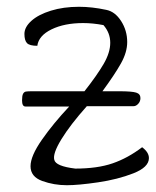

<svg xmlns="http://www.w3.org/2000/svg" viewBox="-20 -546 459 566"><path d="M419 -80Q419 -53 373 -35Q327 -17 269 -8.5Q211 0 177 0Q139 0 104.5 -12.5Q70 -25 70 -56Q70 -86 103.5 -134Q137 -182 184 -232H55Q45 -232 45 -250Q45 -264 48 -269.5Q51 -275 56 -276Q61 -277 75 -277H229Q266 -324 285.5 -357.5Q305 -391 305 -420Q305 -449 285 -472Q254 -478 225 -478Q170 -478 132 -459.5Q94 -441 90 -411Q67 -411 59.5 -419Q52 -427 52 -446Q52 -466 72.5 -484.5Q93 -503 130 -514.5Q167 -526 213 -526Q251 -526 293 -517Q319 -512 337 -484Q355 -456 355 -422Q355 -392 336.5 -359Q318 -326 282 -277H331Q369 -277 381.5 -273Q394 -269 394 -257Q394 -247 387.5 -240Q381 -233 374 -233H236Q187 -178 161 -135.5Q135 -93 140 -75Q144 -56 202 -49Q267 -49 312 -64.5Q357 -80 399 -112Q419 -97 419 -80Z"/></svg>

Font: Indie Flower
Style: Regular
Weight: 400
Designer: Kimberly Geswein
Foundry: Kimberly Geswein
Version: Version 2.000